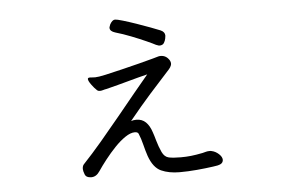

<svg xmlns="http://www.w3.org/2000/svg" viewBox="-45 -606 1091 716"><g transform="rotate(-5 500.0 -248.0)"><path d="M566 -431Q563 -431 560 -432.5Q557 -434 553 -435Q544 -440 519.5 -451Q495 -462 464.5 -474Q434 -486 406 -494Q386 -500 386 -513Q386 -516 387.5 -519Q389 -522 390 -526Q399 -542 409 -542Q416 -542 438 -535.5Q460 -529 487.5 -519.5Q515 -510 539 -501Q563 -492 575 -487Q591 -480 591 -466Q591 -464 589.5 -455.5Q588 -447 583 -439Q578 -431 566 -431ZM764 15Q763 25 754 29.5Q745 34 726 36Q698 40 664.5 43Q631 46 600 46Q560 46 531 33Q502 20 486 -25Q479 -46 473.5 -68.5Q468 -91 460 -110Q457 -117 446 -117Q430 -117 410 -103.5Q390 -90 370 -69Q350 -48 332 -25Q314 -2 302 16Q289 36 270 36Q251 36 246 23Q241 10 241 3Q241 -8 246 -14Q280 -50 316.5 -93Q353 -136 389 -180Q425 -224 456.5 -262.5Q488 -301 511 -328Q478 -320 438.5 -309Q399 -298 355 -287Q348 -286 342 -284Q336 -282 330 -282Q323 -282 319 -286Q310 -294 299.5 -308.5Q289 -323 289 -330Q289 -335 297 -335Q301 -335 305.5 -334.5Q310 -334 317 -334Q328 -334 355.5 -340Q383 -346 417.5 -354.5Q452 -363 484 -371Q516 -379 537 -385Q558 -391 558 -391Q561 -392 567 -392Q588 -392 600 -372Q603 -366 603 -361Q603 -354 598.5 -347Q594 -340 587 -333Q553 -296 516.5 -255Q480 -214 436 -160Q445 -163 456 -163Q477 -163 491 -149.5Q505 -136 513 -111Q517 -100 523 -78.5Q529 -57 539 -35Q548 -16 564 -12.5Q580 -9 609 -9Q629 -9 647.5 -11Q666 -13 691 -18Q699 -20 704.5 -21.5Q710 -23 717 -23Q719 -23 721.5 -23Q724 -23 726 -22Q740 -19 752 -8Q764 3 764 14Z"/></g></svg>

Font: Moon Stars Kai T HW
Style: Regular
Weight: 400
Designer: GuiWonder
Version: Version 1.101